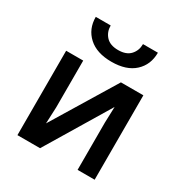

<svg xmlns="http://www.w3.org/2000/svg" viewBox="-161 -805 881 926"><g transform="rotate(30 280.0 -341.5)"><path d="M495 -470V0H400V-263L403 -352L191 0H65V-470H160V-210L156 -118L370 -470ZM280 -533Q198 -533 152.5 -574.5Q107 -616 107 -683H190Q190 -647 212.5 -622.5Q235 -598 280 -598Q325 -598 347.5 -622.5Q370 -647 370 -683H453Q453 -616 408 -574.5Q363 -533 280 -533Z"/></g></svg>

Font: Kreadon Light
Style: Bold
Weight: 600
Designer: Reiya WATANABE
Foundry: StudioGnu
Version: Version 1.003; ttfautohint (v1.8.4.7-5d5b);gftools[0.9.32]